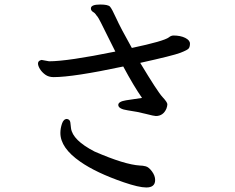

<svg xmlns="http://www.w3.org/2000/svg" viewBox="-20 -780 1040 849"><path d="M627 49Q594 49 527 26Q405 -16 335 -65Q247 -126 247 -192Q247 -212 254 -233Q261 -254 276 -254Q289 -252 291 -239Q293 -226 294 -213Q301 -160 398 -110Q531 -52 599 -48Q611 -48 624.5 -44.5Q638 -41 652 -22Q666 -3 666 16Q666 49 627 49ZM669 -267Q661 -267 624.5 -276.5Q588 -286 545.5 -292Q503 -298 503 -316Q503 -331 537.5 -336.5Q572 -342 608 -347Q571 -400 525 -486Q304 -439 217 -439Q195 -439 180 -450Q165 -461 156.5 -475Q148 -489 148 -499Q148 -512 164 -515L197 -509Q279 -509 490 -552L458 -616Q417 -700 411.5 -706Q406 -712 403 -717Q400 -722 391 -727.5Q382 -733 382 -743Q382 -760 423 -760Q458 -760 466.5 -750.5Q475 -741 494 -699Q513 -657 563 -568Q705 -598 727 -615Q735 -622 746 -623Q778 -623 799 -612.5Q820 -602 820 -587Q820 -574 815 -566.5Q810 -559 777.5 -546.5Q745 -534 600 -502Q677 -374 698.5 -351Q720 -328 720 -319Q720 -311 716 -300Q702 -267 669 -267Z"/></svg>

Font: LXGW WenKai Lite Medium
Style: Regular
Weight: 500
Designer: LXGW / Fontworks Inc.
Foundry: LXGW / Fontworks Inc.
Version: Version 1.511; March 25, 2025